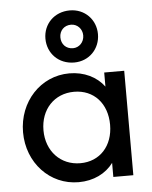

<svg xmlns="http://www.w3.org/2000/svg" viewBox="-55 -815 691 870"><g transform="rotate(-5 291.0 -379.5)"><path d="M268 10C336 10 392 -18 426 -64V0H517V-475H426V-411C392 -457 335 -485 268 -485C137 -485 36 -376 36 -237C36 -98 137 10 268 10ZM129 -238C129 -333 192 -400 282 -400C372 -400 432 -334 432 -237C432 -141 372 -75 283 -75C193 -75 129 -143 129 -238ZM174 -651C174 -584 224 -532 295 -532C363 -532 413 -584 413 -651C413 -717 363 -769 295 -769C224 -769 174 -717 174 -651ZM242 -651C242 -681 263 -704 295 -704C323 -704 346 -681 346 -651C346 -620 323 -597 295 -597C263 -597 242 -620 242 -651Z"/></g></svg>

Font: MV Cash
Style: Regular
Weight: 400
Designer: Rodrigo Fuenzalida
Foundry: fragTYPE
Version: Version 1.100;Glyphs 3.1.2 (3151)